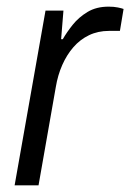

<svg xmlns="http://www.w3.org/2000/svg" viewBox="-20 -558 392 578"><path d="M24 0 117 -526H171L164 -440H169Q181 -461 199 -483.5Q217 -506 243.5 -522Q270 -538 307 -538Q323 -538 335 -535.5Q347 -533 352 -531L341 -465H308Q275 -465 248 -452Q221 -439 201 -416Q181 -393 167.5 -362.5Q154 -332 148 -296L96 0Z"/></svg>

Font: Archivo SemiBold Light
Style: Italic
Weight: 300
Italic angle: -10°
Version: Version 2.001